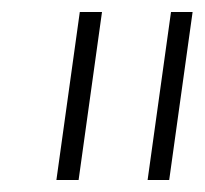

<svg xmlns="http://www.w3.org/2000/svg" viewBox="-20 -717 341 320"><path d="M74 -417 113 -697H150L111 -417ZM226 -417 265 -697H301L262 -417Z"/></svg>

Font: Hanken Grotesk ExtraLight
Style: Italic
Weight: 250
Italic angle: -8°
Designer: Alfredo Marco Pradil
Foundry: Hanken Design Co.
Version: Version 3.013